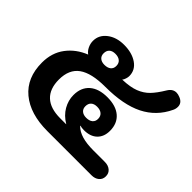

<svg xmlns="http://www.w3.org/2000/svg" viewBox="-148 -855 1057 1057"><g transform="rotate(45 381.0 -326.5)"><path d="M40 -246Q40 -322 80.5 -376Q121 -430 189 -457Q173 -468 163.5 -488Q154 -508 154 -529Q154 -575 193 -605Q232 -635 291 -635Q353 -635 393 -607.5Q433 -580 433 -533Q433 -524 429 -511.5Q425 -499 419 -492Q480 -494 517 -508.5Q554 -523 579.5 -549Q605 -575 634 -623Q652 -653 681 -653Q693 -653 708 -647Q742 -634 742 -603Q742 -587 735 -573Q693 -484 607 -441Q521 -398 381 -398Q274 -398 223 -361.5Q172 -325 172 -246Q172 -174 211.5 -137Q251 -100 328 -100H374V-101Q332 -126 310.5 -163.5Q289 -201 289 -242Q289 -301 326 -333.5Q363 -366 430 -366Q497 -366 534 -334Q571 -302 571 -245Q571 -199 543.5 -172.5Q516 -146 467 -146Q449 -146 436 -150L435 -148Q458 -125 494 -114.5Q530 -104 582 -104H672Q698 -104 715 -90Q732 -76 732 -52Q732 -28 715 -14Q698 0 672 0H328Q194 0 117 -64Q40 -128 40 -246ZM343 -522Q343 -543 329.5 -554.5Q316 -566 292 -566Q269 -566 256.5 -554.5Q244 -543 244 -522Q244 -502 257 -491Q270 -480 292 -480Q316 -480 329.5 -491Q343 -502 343 -522ZM478 -245Q478 -266 464.5 -277.5Q451 -289 427 -289Q404 -289 391.5 -277.5Q379 -266 379 -245Q379 -225 392 -214Q405 -203 427 -203Q451 -203 464.5 -214Q478 -225 478 -245Z"/></g></svg>

Font: Kodchasan
Style: Bold
Weight: 700
Designer: Katatrad Aksorn Co.,Ltd.
Foundry: Cadson Demak Co.,Ltd.
Version: Version 1.000; ttfautohint (v1.6)